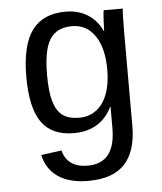

<svg xmlns="http://www.w3.org/2000/svg" viewBox="-53 -583 706 837"><g transform="rotate(-5 300.0 -165.0)"><path d="M300.3 207Q218.3 207 168.5 173.3Q118.7 139.6 105 76.7L194.8 64.5Q203.1 101.1 230.7 120.8Q258.3 140.6 303.2 140.6Q424.3 140.6 424.3 -13.2V-107.9H423.3Q399.4 -57.6 356.9 -31.7Q314.5 -5.9 255.9 -5.9Q159.2 -5.9 114.5 -69.1Q69.8 -132.3 69.8 -268.1Q69.8 -406.2 117.7 -471.4Q165.5 -536.6 265.1 -536.6Q320.3 -536.6 361.1 -511Q401.9 -485.4 423.8 -438H425.3Q425.3 -452.6 427.2 -487.5Q429.2 -522.5 431.2 -528.3H514.6Q511.7 -502 511.7 -418.9V-15.6Q511.7 95.2 460 151.1Q408.2 207 300.3 207ZM424.3 -269Q424.3 -363.3 387.7 -417.2Q351.1 -471.2 287.1 -471.2Q220.2 -471.2 190.4 -424.6Q160.6 -377.9 160.6 -269Q160.6 -195.3 173.1 -152.6Q185.5 -109.9 211.9 -90.3Q238.3 -70.8 285.6 -70.8Q327.1 -70.8 358.6 -94Q390.1 -117.2 407.2 -161.9Q424.3 -206.5 424.3 -269Z"/></g></svg>

Font: Cousine
Style: Regular
Weight: 400
Monospace: yes
Designer: Steve Matteson
Foundry: Ascender Corporation
Version: Version 1.20